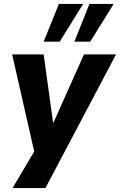

<svg xmlns="http://www.w3.org/2000/svg" viewBox="-20 -781 613 981"><path d="M44 180 165 -24V38L42 -503H203L251 -156H254L409 -503H573L212 180ZM360 -568 437 -761H561L441 -568ZM203 -568 281 -761H405L285 -568Z"/></svg>

Font: Nunito Sans 7pt SemiCondensed ExtraBold
Style: Italic
Weight: 800
Width: 4
Italic angle: -9°
Designer: Vernon Adams
Foundry: Vernon Adams
Version: Version 3.101;gftools[0.9.27]